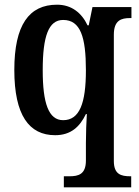

<svg xmlns="http://www.w3.org/2000/svg" viewBox="-20 -566 592 818"><path d="M252 232H539V185H535C496 185 465 177 465 120V-418C465 -480 497 -489 534 -489H540V-536H374L358 -458H353C328 -511 285 -546 223 -546C104 -546 41 -460 41 -268C41 -75 104 10 215 10C282 10 320 -26 346 -80H350C348 -52 346 4 346 43V118C346 177 314 185 276 185H252ZM249 -54C187 -54 162 -126 162 -267C162 -412 187 -481 249 -481C323 -481 346 -408 346 -267C346 -126 319 -54 249 -54Z"/></svg>

Font: Noto Serif Ethiopic Condensed SemiBold
Style: Regular
Weight: 600
Width: 3
Designer: Monotype Design Team
Foundry: Monotype Imaging Inc.
Version: Version 2.102